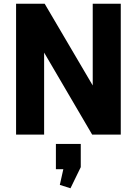

<svg xmlns="http://www.w3.org/2000/svg" viewBox="-20 -720 732 1027"><path d="M626 -700V0H473L183 -495H216V0H66V-700H219L510 -205H476V-700ZM412 50V174L357 287L300 269L337 103L399 185H279V50Z"/></svg>

Font: Pathway Extreme SemiCondensed
Style: Bold
Weight: 700
Width: 4
Version: Version 1.001;gftools[0.9.26]